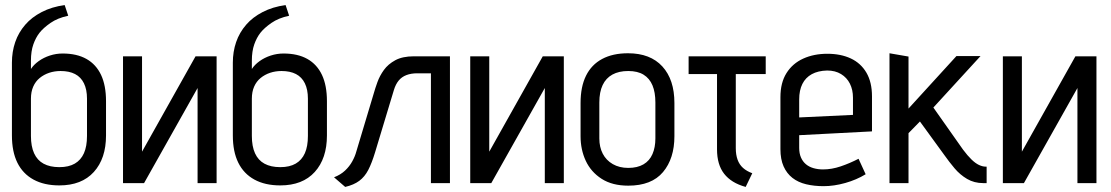

<svg xmlns="http://www.w3.org/2000/svg" viewBox="-20 -722 4380 757"><path d="M227 -511Q201 -511 176.5 -503Q152 -495 132.5 -481Q113 -467 102 -450V-483Q102 -520 111.5 -547Q121 -574 136 -593Q151 -612 179 -631.5Q207 -651 249 -660L235 -702Q184 -695 144.5 -674.5Q105 -654 80 -625Q53 -594 40 -556Q27 -518 27 -475V-188Q27 -124 48.5 -80.5Q70 -37 112 -14Q154 9 214 9Q302 9 350 -44Q398 -97 398 -188V-323Q398 -385 378.5 -426.5Q359 -468 321 -489.5Q283 -511 227 -511ZM219 -442Q253 -442 276 -430Q299 -418 311 -393.5Q323 -369 323 -333V-186Q323 -145 311 -118Q299 -91 275 -77Q251 -63 214 -63Q177 -63 152 -76.5Q127 -90 114.5 -117.5Q102 -145 102 -186V-333Q102 -360 111 -380.5Q120 -401 136.5 -414.5Q153 -428 174 -435Q195 -442 219 -442Z M540 -500H465V0H548L759 -375V0H834V-500H751L540 -124Z M1098 -511Q1072 -511 1047.5 -503Q1023 -495 1003.5 -481Q984 -467 973 -450V-483Q973 -520 982.5 -547Q992 -574 1007 -593Q1022 -612 1050 -631.5Q1078 -651 1120 -660L1106 -702Q1055 -695 1015.5 -674.5Q976 -654 951 -625Q924 -594 911 -556Q898 -518 898 -475V-188Q898 -124 919.5 -80.5Q941 -37 983 -14Q1025 9 1085 9Q1173 9 1221 -44Q1269 -97 1269 -188V-323Q1269 -385 1249.5 -426.5Q1230 -468 1192 -489.5Q1154 -511 1098 -511ZM1090 -442Q1124 -442 1147 -430Q1170 -418 1182 -393.5Q1194 -369 1194 -333V-186Q1194 -145 1182 -118Q1170 -91 1146 -77Q1122 -63 1085 -63Q1048 -63 1023 -76.5Q998 -90 985.5 -117.5Q973 -145 973 -186V-333Q973 -360 982 -380.5Q991 -401 1007.5 -414.5Q1024 -428 1045 -435Q1066 -442 1090 -442Z M1612 -500Q1567 -500 1538.5 -484.5Q1510 -469 1493.5 -446Q1477 -423 1468 -398Q1459 -373 1454 -355L1385 -125Q1380 -106 1369 -86Q1358 -66 1340.5 -49.5Q1323 -33 1297 -23L1341 15Q1375 7 1396.5 -9Q1418 -25 1432 -52Q1446 -79 1459 -122L1533 -367Q1540 -390 1552 -404.5Q1564 -419 1582.5 -426Q1601 -433 1625 -433H1679V0H1754V-500Z M1909 -500H1834V0H1917L2128 -375V0H2203V-500H2120L1909 -124Z M2639 -185V-316Q2639 -408 2591.5 -460Q2544 -512 2456 -512Q2396 -512 2354 -489.5Q2312 -467 2290.5 -423.5Q2269 -380 2269 -316V-185Q2269 -132 2289.5 -88Q2310 -44 2352 -17Q2394 10 2457 10Q2549 10 2594 -43.5Q2639 -97 2639 -185ZM2564 -318V-176Q2564 -141 2552.5 -114.5Q2541 -88 2517 -74Q2493 -60 2457 -60Q2422 -60 2396 -75Q2370 -90 2356.5 -116Q2343 -142 2343 -176V-318Q2343 -359 2356 -386.5Q2369 -414 2394.5 -428Q2420 -442 2457 -442Q2494 -442 2517.5 -427.5Q2541 -413 2552.5 -385.5Q2564 -358 2564 -318Z M2881 -138V-430H2999V-500H2695V-430H2807V-133Q2807 -103 2814 -79Q2821 -55 2835 -37Q2849 -19 2870 -6Q2891 7 2920 15L2946 -39Q2924 -47 2909.5 -60Q2895 -73 2888 -92.5Q2881 -112 2881 -138Z M3131 -139V-189L3418 -204V-342Q3418 -398 3396 -435.5Q3374 -473 3334.5 -491.5Q3295 -510 3242 -510Q3189 -510 3147 -491Q3105 -472 3081 -434Q3057 -396 3057 -339V-134Q3057 -94 3069.5 -66Q3082 -38 3104.5 -20.5Q3127 -3 3158.5 4.5Q3190 12 3227 12Q3268 12 3312.5 -0.5Q3357 -13 3393 -35L3365 -96Q3330 -78 3294.5 -66Q3259 -54 3225 -54Q3205 -54 3187.5 -59Q3170 -64 3157.5 -74.5Q3145 -85 3138 -101Q3131 -117 3131 -139ZM3343 -337V-269L3131 -259V-330Q3131 -366 3143.5 -391Q3156 -416 3180.5 -429.5Q3205 -443 3241 -444Q3273 -444 3296 -430Q3319 -416 3331 -392Q3343 -368 3343 -337Z M3777 -132 3660 -298 3846 -501H3751L3562 -294V-499L3487 -512V0H3562V-197L3607 -243L3703 -111Q3722 -84 3743.5 -58.5Q3765 -33 3793 -16.5Q3821 0 3857 0H3870V-65H3866Q3854 -65 3840 -71.5Q3826 -78 3810.5 -93Q3795 -108 3777 -132Z M4009 -500H3934V0H4017L4228 -375V0H4303V-500H4220L4009 -124Z"/></svg>

Font: Advent Pro Medium
Style: Regular
Weight: 500
Designer: VivaRado, Andreas Kalpakidis
Foundry: VivaRado, Andreas Kalpakidis
Version: Version 3.000